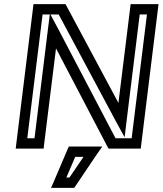

<svg xmlns="http://www.w3.org/2000/svg" viewBox="-20 -694 787 929"><path d="M664 0 744 -649 747 -674H722H637H612L609 -649L553 -196L303 -663L297 -674H284H167H142L139 -649L59 0L56 25H81H166H191L194 0L251 -460L499 14L505 25H519H636H661L664 0ZM221 -624 211 -545 147 -25H112L186 -624H221ZM617 -25H539L259 -559L224 -624H264L545 -99L583 -30L593 -113L656 -624H691L617 -25ZM432 15H331H313L305 33L241 183L227 215H261H325H339L348 202L449 52L475 15H432ZM384 65 316 165H301L344 65H384Z"/></svg>

Font: Gamestation Text Outline
Style: Italic
Weight: 400
Designer: Jonas Hecksher
Foundry: Jonas Hecksher, Playtypeª, e-types AS
Version: Version 1.003